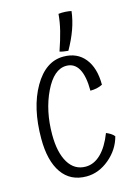

<svg xmlns="http://www.w3.org/2000/svg" viewBox="-117 -804 641 894"><g transform="rotate(-15 204.0 -357.0)"><path d="M366 -368Q352 -361 337.5 -358Q323 -355 307 -355Q307 -425 287 -460.5Q267 -496 228 -496Q168 -496 125 -407Q82 -318 82 -203Q82 -117 111.5 -68Q141 -19 195 -19Q235 -19 268.5 -51.5Q302 -84 326 -146Q338 -141 347.5 -135Q357 -129 364 -120Q348 -59 297 -16.5Q246 26 187 26Q110 26 69 -32.5Q28 -91 28 -198Q28 -347 84 -444Q140 -541 226 -541Q292 -541 329 -495Q366 -449 366 -368ZM318 -736Q313 -693 297.5 -650Q282 -607 256 -561Q245 -562 235 -563.5Q225 -565 215 -568Q233 -620 243 -660.5Q253 -701 256 -739Q271 -741 288.5 -740Q306 -739 318 -736Z"/></g></svg>

Font: Atma Light
Style: Regular
Weight: 300
Designer: Gregori Vincens, Jeremie Hornus, Riccardo Olocco, Yoann Minet.
Foundry: black foundry
Version: Version 1.102;PS 1.100;hotconv 1.0.86;makeotf.lib2.5.63406